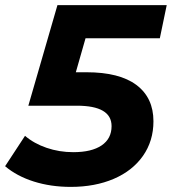

<svg xmlns="http://www.w3.org/2000/svg" viewBox="-41 -720 673 752"><path d="M294 -570 256 -437H298Q427 -437 493.5 -387Q560 -337 560 -245Q560 -168 519 -109.5Q478 -51 404.5 -19.5Q331 12 236 12Q158 12 91.5 -9Q25 -30 -21 -69L57 -188Q92 -158 141.5 -141Q191 -124 246 -124Q318 -124 357 -150.5Q396 -177 396 -226Q396 -306 260 -306H70L184 -700H612L585 -570Z"/></svg>

Font: Montserrat Alternates
Style: Bold Italic
Weight: 700
Italic angle: -11.3°
Designer: Julieta Ulanovsky
Foundry: Julieta Ulanovsky
Version: Version 7.200